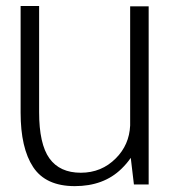

<svg xmlns="http://www.w3.org/2000/svg" viewBox="-20 -613 583 638"><path d="M425 0H474V-592H412.5V-196Q409.5 -131.5 365 -87Q317.5 -39 248.5 -39Q178.5 -39 144.2 -86.8Q110 -134.5 110 -240.5V-593H48.5V-239Q48.5 -121 90.2 -57.8Q132 5.5 228.5 5.5Q324.5 5.5 383.5 -52Q402 -70 414.5 -88.5Z"/></svg>

Font: Anybody Light
Style: Regular
Weight: 300
Designer: Tyler Finck
Foundry: Etcetera Type Company
Version: Version 1.111; ttfautohint (v1.8.4)